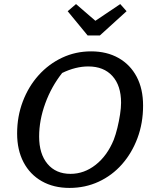

<svg xmlns="http://www.w3.org/2000/svg" viewBox="-20 -912 753 942"><path d="M321 10Q243 10 185 -23Q127 -56 95.5 -116Q64 -176 64 -257Q64 -341 92 -414.5Q120 -488 169.5 -543Q219 -598 285 -629Q351 -660 427 -660Q504 -660 561.5 -627.5Q619 -595 650.5 -535.5Q682 -476 682 -394Q682 -308 654.5 -234.5Q627 -161 578.5 -106Q530 -51 464 -20.5Q398 10 321 10ZM326 -59Q393 -59 449.5 -103.5Q506 -148 538 -226Q548 -252 556 -285Q564 -318 569 -350.5Q574 -383 574 -408Q574 -492 531.5 -539Q489 -586 413 -586Q351 -586 285 -554Q232 -487 202 -404.5Q172 -322 172 -242Q172 -157 213 -108Q254 -59 326 -59ZM410 -738 312 -857 353 -892 448 -810 570 -892 601 -857 470 -738Z"/></svg>

Font: Piazzolla SC Medium
Style: Italic
Weight: 500
Italic angle: -11.3°
Designer: Juan Pablo del Peral
Foundry: Huerta Tipografica
Version: Version 1.330